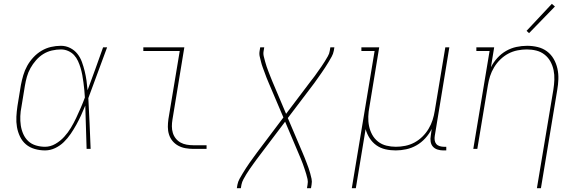

<svg xmlns="http://www.w3.org/2000/svg" viewBox="-20 -777 3040 1002"><path d="M215 8Q188 8 161.5 0.5Q135 -7 115.5 -23.5Q96 -40 84.5 -64Q73 -88 68.5 -114Q64 -140 65.5 -168Q67 -196 71 -223L89 -333Q94 -359 101.5 -384.5Q109 -410 122 -433.5Q135 -457 154 -477.5Q173 -498 196.5 -512Q220 -526 246 -532Q272 -538 298 -538Q324 -538 346.5 -526.5Q369 -515 384 -496Q399 -477 407.5 -453.5Q416 -430 422 -405.5Q428 -381 431.5 -356Q435 -331 437 -306Q458 -362 478 -418Q498 -474 518 -530H539Q514 -464 490 -397.5Q466 -331 441 -265Q445 -199 447.5 -132.5Q450 -66 453 0H432Q430 -57 428.5 -113.5Q427 -170 425 -226Q415 -201 403.5 -176Q392 -151 378.5 -126.5Q365 -102 349 -78.5Q333 -55 313 -35.5Q293 -16 267.5 -4Q242 8 215 8ZM215 -11Q243 -11 269 -26Q295 -41 315 -63Q335 -85 350 -110Q365 -135 377.5 -161.5Q390 -188 401.5 -214.5Q413 -241 423 -268Q422 -288 420 -307.5Q418 -327 415.5 -346.5Q413 -366 409.5 -385Q406 -404 400.5 -422.5Q395 -441 387 -458.5Q379 -476 366.5 -489.5Q354 -503 336 -511Q318 -519 298 -519Q275 -519 251 -513.5Q227 -508 206 -495Q185 -482 168 -462.5Q151 -443 139 -421.5Q127 -400 120.5 -377Q114 -354 110 -330L92 -220Q87 -196 86 -171Q85 -146 88.5 -122.5Q92 -99 101.5 -77.5Q111 -56 127.5 -40.5Q144 -25 167.5 -18Q191 -11 215 -11Z M989 0Q969 0 948.5 -3.5Q928 -7 910.5 -16.5Q893 -26 880.5 -41Q868 -56 862 -75Q856 -94 856 -114.5Q856 -135 859 -156L918 -511H728V-530H942L880 -153Q877 -135 877 -117.5Q877 -100 882 -83.5Q887 -67 897.5 -54Q908 -41 922.5 -33Q937 -25 954.5 -22Q972 -19 989 -19H1058V0Z M1216 205 1219 187Q1222 171 1230 156.5Q1238 142 1246.5 128Q1255 114 1264 100Q1273 86 1282.5 72.5Q1292 59 1302 45.5Q1312 32 1322 18L1459 -164L1382 -345Q1376 -358 1371 -371.5Q1366 -385 1361 -398.5Q1356 -412 1351 -425.5Q1346 -439 1342.5 -453Q1339 -467 1335.5 -481.5Q1332 -496 1335 -512L1338 -530H1359L1356 -512Q1353 -497 1356.5 -483Q1360 -469 1363.5 -456Q1367 -443 1371.5 -429.5Q1376 -416 1381 -403.5Q1386 -391 1391 -378Q1396 -365 1401 -353L1473 -183L1603 -355Q1613 -367 1622 -379.5Q1631 -392 1640 -405Q1649 -418 1658 -430.5Q1667 -443 1675 -456.5Q1683 -470 1691 -483.5Q1699 -497 1701 -512L1704 -530H1725L1722 -512Q1719 -496 1711 -481.5Q1703 -467 1694.5 -453Q1686 -439 1677 -425Q1668 -411 1658.5 -397.5Q1649 -384 1639.5 -370.5Q1630 -357 1620 -343L1482 -161L1559 20Q1565 33 1570 46.5Q1575 60 1580.5 73.5Q1586 87 1590.5 100.5Q1595 114 1599 128Q1603 142 1606 156.5Q1609 171 1606 187L1603 205H1582L1585 187Q1588 172 1585 158Q1582 144 1578 131Q1574 118 1569.5 104.5Q1565 91 1560.5 78.5Q1556 66 1550.5 53Q1545 40 1540 28L1468 -142L1338 30Q1329 42 1319.5 54.5Q1310 67 1301 80Q1292 93 1283 105.5Q1274 118 1266 131.5Q1258 145 1250.5 158.5Q1243 172 1240 187L1237 205Z M1816 205 1935 -511H1866V-530H1959L1908 -220Q1903 -195 1902 -169Q1901 -143 1906 -119Q1911 -95 1922.5 -74Q1934 -53 1953 -38Q1972 -23 1996.5 -17Q2021 -11 2046 -11Q2070 -11 2095 -16Q2120 -21 2142.5 -33Q2165 -45 2184 -63.5Q2203 -82 2216.5 -104.5Q2230 -127 2237.5 -150.5Q2245 -174 2249 -199L2304 -530H2325L2249 -68Q2247 -57 2248.5 -45.5Q2250 -34 2256.5 -26Q2263 -18 2274 -14.5Q2285 -11 2296 -11H2309V8H2293Q2278 8 2263.5 3.5Q2249 -1 2239.5 -11.5Q2230 -22 2227.5 -37.5Q2225 -53 2228 -68L2233 -104Q2220 -78 2199.5 -55.5Q2179 -33 2153.5 -18.5Q2128 -4 2100 2Q2072 8 2045 8Q2017 8 1991 2Q1965 -4 1944 -19Q1923 -34 1909 -56Q1895 -78 1888 -103L1837 205Z M2782 205 2868 -310Q2872 -335 2873 -361Q2874 -387 2869 -411Q2864 -435 2852.5 -456Q2841 -477 2822 -492Q2803 -507 2779 -513Q2755 -519 2729 -519Q2705 -519 2680 -514Q2655 -509 2632.5 -497Q2610 -485 2591 -466.5Q2572 -448 2558.5 -425.5Q2545 -403 2537.5 -379.5Q2530 -356 2526 -331L2471 0H2450L2535 -511H2466V-530H2559L2542 -426Q2555 -452 2575.5 -474.5Q2596 -497 2621.5 -511.5Q2647 -526 2675 -532Q2703 -538 2731 -538Q2759 -538 2786 -531.5Q2813 -525 2834.5 -509Q2856 -493 2869.5 -469.5Q2883 -446 2889 -419Q2895 -392 2894 -363.5Q2893 -335 2888 -307L2803 205ZM2741 -604 2728 -616 2860 -757 2876 -743Z"/></svg>

Font: Iosevka Slab Thin Extended
Style: Italic
Weight: 100
Width: 7
Italic angle: -9°
Monospace: yes
Designer: Belleve Invis
Foundry: Belleve Invis
Version: Version 11.1.0; ttfautohint (v1.8.3)